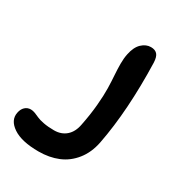

<svg xmlns="http://www.w3.org/2000/svg" viewBox="-437 -584 887 957"><g transform="rotate(30 6.5 -105.5)"><path d="M-73.2 259.8Q-171.4 259.8 -221.2 226.1Q-271 192.4 -261.2 145Q-256.8 122.6 -243.2 109.9Q-229.5 97.2 -210 97.2Q-198.7 97.2 -185.3 102.3Q-171.9 107.4 -159.2 113.5Q-146.5 119.6 -119.9 124.8Q-93.3 129.9 -59.1 129.9Q-17.6 129.9 10 105.7Q37.6 81.5 45.9 36.1Q59.1 -29.3 64.2 -87.4Q69.3 -145.5 68.4 -185.5Q67.4 -225.6 64.9 -259.5Q62.5 -293.5 62.5 -324.5Q62.5 -355.5 67.9 -380.9Q77.1 -426.3 100.8 -448.7Q124.5 -471.2 152.8 -471.2Q176.8 -471.2 189.2 -457.8Q201.7 -444.3 203.1 -411.1Q210.9 -139.2 170.9 66.9Q158.2 130.9 123 174.8Q87.9 218.8 38.1 239.3Q-11.7 259.8 -73.2 259.8Z"/></g></svg>

Font: Shantell Sans Irregular
Style: Italic
Weight: 600
Italic angle: -11.31°
Designer: Stephen Nixon, Anya Danilova, Shantell Martin
Foundry: Arrow Type
Version: Version 1.006;[9816181b4]